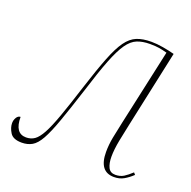

<svg xmlns="http://www.w3.org/2000/svg" viewBox="-116 -637 745 749"><g transform="rotate(20 256.5 -263.0)"><path d="M432 10Q370 10 370 -72Q370 -102 376 -133Q382 -164 390 -200L459 -516Q441 -521 426 -523.5Q411 -526 387 -526Q357 -526 334.5 -517Q312 -508 293.5 -481.5Q275 -455 255 -404Q235 -353 209 -269Q181 -182 161.5 -127.5Q142 -73 125.5 -43.5Q109 -14 90.5 -3.5Q72 7 48 7Q12 7 -0.5 -13Q-13 -33 -13 -52Q-13 -65 -6.5 -75.5Q0 -86 10 -86Q10 -18 57 -18Q77 -18 92 -28.5Q107 -39 122 -66.5Q137 -94 155.5 -145.5Q174 -197 200 -279Q226 -360 246 -411Q266 -462 285.5 -489Q305 -516 329.5 -526Q354 -536 390 -536Q412 -536 438.5 -531.5Q465 -527 487 -521L418 -200Q411 -169 403.5 -130Q396 -91 396 -62Q396 -34 404.5 -17Q413 0 434 0Q454 0 468.5 -9Q483 -18 500 -34L507 -26Q490 -10 472.5 0Q455 10 432 10Z"/></g></svg>

Font: Noto Serif Display SemiCondensed Thin
Style: Italic
Weight: 100
Width: 4
Italic angle: -12°
Designer: Monotype Design Team
Foundry: Monotype Imaging Inc.
Version: Version 2.009